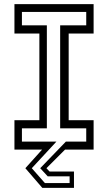

<svg xmlns="http://www.w3.org/2000/svg" viewBox="-20 -720 520 924"><path d="M183.5 184 102 89.5 182.5 0H49.5V-141.5H169.5V-558.5H49.5V-700H430.5V-558.5H310.5V-141.5H430.5V0H293L203.5 89.5L218.5 105.5H336V184ZM196 161H315V128.5H209.5L173.5 89.5L297 -38.5H395V-102.5H269.5V-598H395V-662.5H85.5V-598H205.5V-102.5H85.5V-38.5H251.5L133 89.5Z"/></svg>

Font: Tourney Condensed
Style: Regular
Weight: 400
Width: 3
Designer: Tyler Finck
Foundry: Etcetera Type Co
Version: Version 1.010; ttfautohint (v1.8.3)